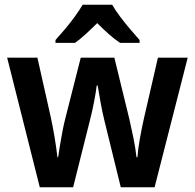

<svg xmlns="http://www.w3.org/2000/svg" viewBox="-20 -786 818 806"><path d="M418 -281Q409 -318 401.5 -360Q394 -402 390 -427H386Q383 -401 375 -359Q367 -317 357 -279L287 0H147L10 -544H137L192 -299Q201 -259 209 -211Q217 -163 221 -126H224Q227 -148 232 -177.5Q237 -207 242.5 -236Q248 -265 254 -288L319 -544H460L523 -286Q531 -252 540 -207.5Q549 -163 553 -126H557Q559 -158 567 -203Q575 -248 584 -288L643 -544H768L629 0H487ZM451 -766Q464 -743 484 -716.5Q504 -690 526 -664Q548 -638 566 -618V-606H484Q460 -622 436.5 -643Q413 -664 388 -689Q363 -664 340 -643Q317 -622 295 -606H213V-618Q231 -638 253 -664Q275 -690 294.5 -717Q314 -744 327 -766Z"/></svg>

Font: Noto Sans Bengali SemiCondensed SemiBold
Style: Regular
Weight: 600
Width: 4
Designer: Joana Ranito - Universal Thirst; Jelle Bosma - Monotype Design Team
Foundry: Universal Thirst ehf.
Version: Version 3.000; ttfautohint (v1.8.4.7-5d5b)